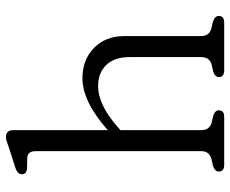

<svg xmlns="http://www.w3.org/2000/svg" viewBox="-84 -688 772 644"><g transform="rotate(-90 302.0 -366.0)"><path d="M187.5 -707V-390.5Q283.5 -475.5 361.5 -475.5Q423.5 -475.5 463.2 -436.8Q503 -398 503 -334.5V-77Q503 -50 529 -43L550.5 -38Q570.5 -31.5 570.5 -18Q570.5 0 547.5 0H387.5Q365.5 0 365.5 -18Q365.5 -31 384.5 -37L407 -42Q432.5 -49 432.5 -77V-316.5Q432.5 -368.5 405.8 -395.8Q379 -423 335 -423Q305 -423 270.2 -406.8Q235.5 -390.5 196 -355.5L187.5 -348V-77Q187.5 -49 213 -42L235 -37Q254 -31 254 -18Q254 0 232 0H71.5Q48.5 0 48.5 -18Q48.5 -31.5 69 -38L91 -43Q117 -50 117 -77V-632.5Q117 -658.5 96 -660.5L57 -661.5Q39.5 -664 39.5 -678.5Q39.5 -693 60 -700L125.5 -721Q136.5 -724.5 146.5 -728.2Q156.5 -732 164 -732Q187.5 -732 187.5 -707Z"/></g></svg>

Font: Fraunces 9pt S100 Light
Style: Regular
Weight: 300
Version: Version 1.000; ttfautohint (v1.8.3)